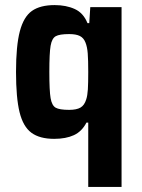

<svg xmlns="http://www.w3.org/2000/svg" viewBox="-20 -538 557 755"><path d="M327 -56H320Q302 -21 270.5 -6.5Q239 8 193 8Q136 8 103.5 -16Q71 -40 57 -96.5Q43 -153 43 -255Q43 -358 58 -415Q73 -472 105.5 -495Q138 -518 195 -518Q240 -518 274 -502.5Q308 -487 324 -447H331L335 -510H458V197H327ZM319 -147Q324 -162 325.5 -186.5Q327 -211 327 -255Q327 -302 325 -328Q323 -354 316 -371Q309 -389 294 -396.5Q279 -404 252 -404Q214 -404 199 -395.5Q184 -387 179 -358Q174 -329 174 -255Q174 -181 179 -152Q184 -123 199 -114.5Q214 -106 252 -106Q281 -106 296.5 -115Q312 -124 319 -147Z"/></svg>

Font: Saira Semi Condensed SemiBold
Style: Regular
Weight: 600
Width: 4
Designer: Hector Gatti with collaboration of the Omnibus-Type team
Foundry: Omnibus-Type
Version: Version 1.001; ttfautohint (v1.8)